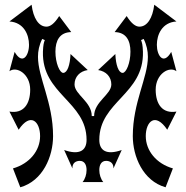

<svg xmlns="http://www.w3.org/2000/svg" viewBox="-20 -772 788 814"><path d="M706 -552C673 -494 645 -536 645 -582C645 -625 667 -677 728 -681L634 -752C627 -695 604 -659 571 -659C555 -659 537 -672 517 -704L466 -636C515 -635 533 -600 533 -553C533 -505 515 -463 500 -463C483 -463 471 -495 469 -543L396 -475C430 -470 452 -446 452 -414C452 -371 379 -341 379 -280H369C369 -341 296 -371 296 -414C296 -446 318 -470 352 -475L279 -543C277 -495 265 -463 248 -463C233 -463 215 -505 215 -553C215 -600 233 -635 282 -636L231 -704C211 -672 193 -659 177 -659C144 -659 121 -695 114 -752L20 -681C81 -677 103 -625 103 -582C103 -536 75 -494 42 -552L20 -470C50 -493 108 -459 108 -392C108 -330 79 -289 20 -299L59 -222C110 -298 150 -256 150 -195C150 -133 105 -78 35 -58L66 22C162 -5 205 -109 205 -195C205 -338 141 -443 141 -531C141 -556 146 -581 159 -607L170 -602C166 -592 163 -582 162 -553C157 -372 347 -342 347 -179C347 -134 317 -113 252 -136L287 -58C286 -82 303 -90 318 -90C339 -90 347 -72 347 -51C347 -33 341 -13 330 0H418C407 -13 401 -33 401 -51C401 -72 409 -90 430 -90C445 -90 462 -82 461 -58L496 -136C431 -113 401 -134 401 -179C401 -342 591 -372 586 -553C585 -582 582 -592 578 -602L589 -607C602 -581 607 -556 607 -531C607 -443 543 -338 543 -195C543 -109 586 -5 682 22L713 -58C643 -78 598 -133 598 -195C598 -256 638 -298 689 -222L728 -299C669 -289 640 -330 640 -392C640 -459 698 -493 728 -470Z"/></svg>

Font: Malebolge Adversarial
Style: Regular
Weight: 400
Designer: Ariel Martín Pérez
Foundry: Tunera Type Foundry
Version: Version 0.007;hotconv 1.0.109;makeotfexe 2.5.65596